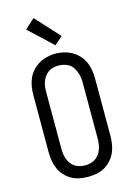

<svg xmlns="http://www.w3.org/2000/svg" viewBox="-144 -1054 788 1135"><g transform="rotate(-15 250.0 -487.0)"><path d="M250 8Q224 8 197.5 3Q171 -2 148.5 -15Q126 -28 108 -48Q90 -68 79.5 -92Q69 -116 65 -142.5Q61 -169 61 -195V-540Q61 -566 65 -592.5Q69 -619 79.5 -643Q90 -667 108 -687Q126 -707 149 -720Q172 -733 198 -739.5Q224 -746 250 -746Q276 -746 302 -739.5Q328 -733 351 -720Q374 -707 392 -687Q410 -667 420.5 -643Q431 -619 435 -592.5Q439 -566 439 -540V-195Q439 -169 435 -142.5Q431 -116 420.5 -92Q410 -68 392 -48Q374 -28 351.5 -15Q329 -2 302.5 3Q276 8 250 8ZM250 -62Q266 -62 282.5 -66Q299 -70 312.5 -79Q326 -88 336 -101.5Q346 -115 351.5 -130.5Q357 -146 359.5 -162.5Q362 -179 362 -195V-540Q362 -557 359.5 -573Q357 -589 351 -604.5Q345 -620 335.5 -634Q326 -648 312 -656.5Q298 -665 281.5 -669Q265 -673 248 -673Q232 -673 216 -669Q200 -665 186.5 -655.5Q173 -646 163.5 -632.5Q154 -619 148.5 -604Q143 -589 141 -572.5Q139 -556 139 -540V-195Q139 -179 141 -162.5Q143 -146 148.5 -130.5Q154 -115 164 -101.5Q174 -88 187.5 -79Q201 -70 217.5 -66Q234 -62 250 -62ZM264 -793 120 -928 180 -982 313 -837Z"/></g></svg>

Font: Iosevka Slab
Style: Regular
Weight: 400
Monospace: yes
Designer: Belleve Invis
Foundry: Belleve Invis
Version: Version 11.2.4; ttfautohint (v1.8.3)